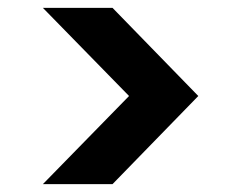

<svg xmlns="http://www.w3.org/2000/svg" viewBox="-20 -600 607 488"><path d="M308 -356 89 -580H266L484 -356L266 -132H89Z"/></svg>

Font: SVN-Poppins SemiBold
Style: Regular
Weight: 600
Designer: Ninad Kale (Devanagari), Jonny Pinhorn (Latin)
Foundry: Indian Type Foundry
Version: Version 3.002 2017